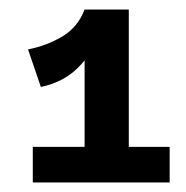

<svg xmlns="http://www.w3.org/2000/svg" viewBox="-20 -804 392 404"><path d="M66 -621 39 -700Q79 -708 111.5 -727.5Q144 -747 158 -784L191 -730Q173 -690 143 -660.5Q113 -631 66 -621ZM49 -420V-495H337V-420ZM158 -453V-784H251V-453Z"/></svg>

Font: BioRhyme SemiExpanded
Style: Bold
Weight: 700
Width: 6
Designer: Aoife Mooney
Foundry: Aoife Mooney Type
Version: Version 1.600;gftools[0.9.33]